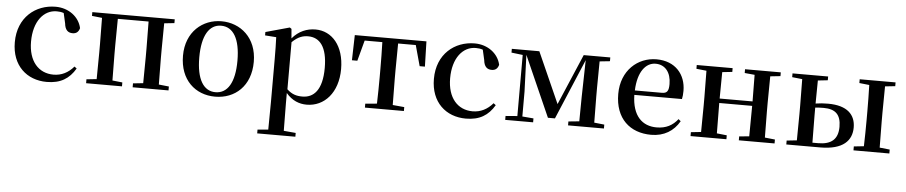

<svg xmlns="http://www.w3.org/2000/svg" viewBox="-44 -851 6690 1418"><g transform="rotate(5 3301.0 -142.0)"><path d="M303 16C405 16 469 -24 515 -102L498 -115C457 -67 407 -42 348 -42C237 -42 162 -126 162 -271C162 -420 235 -510 332 -510C350 -510 367 -508 384 -502L401 -427C406 -377 429 -359 462 -359C489 -359 506 -372 514 -401C496 -484 418 -543 321 -543C173 -543 43 -441 43 -256C43 -83 155 16 303 16Z M594 -499 669 -491C670 -435 671 -351 671 -296V-232C671 -177 670 -93 669 -37L594 -29V0H860V-29L786 -37L784 -232V-296L786 -494H1014L1016 -296V-232L1014 -37L939 -29V0H1205V-29L1130 -37L1128 -232V-296L1130 -491L1205 -499V-527H594Z M1551 16C1698 16 1814 -85 1814 -265C1814 -444 1691 -543 1551 -543C1412 -543 1289 -443 1289 -265C1289 -86 1404 16 1551 16ZM1551 -17C1463 -17 1410 -100 1410 -263C1410 -426 1463 -510 1551 -510C1640 -510 1693 -426 1693 -263C1693 -100 1640 -17 1551 -17Z M2230 16C2361 16 2461 -93 2461 -268C2461 -440 2370 -543 2248 -543C2185 -543 2124 -519 2076 -462L2070 -532L2057 -541L1880 -492V-467L1963 -461C1965 -412 1966 -366 1966 -299V19L1964 224L1885 231V259H2168V231L2079 223L2077 19V-57C2122 -4 2175 16 2230 16ZM2079 -434C2123 -477 2159 -488 2198 -488C2284 -488 2340 -422 2340 -266C2340 -100 2276 -41 2193 -41C2149 -41 2115 -51 2079 -85Z M2746 0H2950V-29L2864 -37L2862 -232V-296L2864 -493H2995L3037 -340H3076L3071 -527H2540L2535 -340H2575L2616 -493H2747C2749 -437 2750 -351 2750 -296V-232C2750 -177 2749 -94 2747 -37L2661 -29V0Z M3410 16C3512 16 3576 -24 3622 -102L3605 -115C3564 -67 3514 -42 3455 -42C3344 -42 3269 -126 3269 -271C3269 -420 3342 -510 3439 -510C3457 -510 3474 -508 3491 -502L3508 -427C3513 -377 3536 -359 3569 -359C3596 -359 3613 -372 3621 -401C3603 -484 3525 -543 3428 -543C3280 -543 3150 -441 3150 -256C3150 -83 3262 16 3410 16Z M3788 0H3908V-29L3825 -36V-221L3815 -492L4014 -43H4066L4255 -491L4249 -219L4247 -37L4167 -29V0H4433V-29L4358 -37L4356 -232V-296L4358 -491L4434 -499V-527H4237L4076 -150L3908 -527H3704V-499L3788 -489V-36L3701 -29V0Z M4784 16C4879 16 4950 -28 4993 -103L4976 -117C4938 -69 4890 -42 4819 -42C4714 -42 4638 -110 4635 -267H4988C4992 -284 4994 -303 4994 -328C4994 -449 4916 -543 4776 -543C4638 -543 4516 -439 4516 -264C4516 -81 4627 16 4784 16ZM4636 -300C4641 -440 4700 -510 4772 -510C4843 -510 4887 -455 4887 -369C4887 -320 4876 -300 4837 -300Z M5433 -499 5507 -492C5508 -437 5509 -356 5509 -295H5265L5267 -491L5341 -499V-527H5075V-499L5150 -491C5151 -435 5152 -351 5152 -296V-232C5152 -177 5151 -93 5150 -37L5075 -29V0H5341V-29L5267 -37C5266 -93 5265 -181 5265 -262H5509C5509 -180 5508 -93 5507 -36L5433 -29V0H5698V-29L5623 -37L5621 -232V-296L5623 -491L5698 -499V-527H5433Z M5785 0H6036C6207 0 6270 -72 6270 -168C6270 -262 6210 -327 6066 -327C6036 -327 6005 -325 5974 -320L5976 -491L6049 -499V-527H5785V-499L5860 -491L5862 -296V-232L5860 -37L5785 -29ZM5974 -290C5993 -292 6014 -293 6037 -293C6122 -293 6165 -256 6165 -164C6165 -71 6115 -30 6018 -30H5976C5975 -87 5974 -175 5974 -232ZM6283 -499 6357 -491C6359 -435 6360 -351 6360 -296V-232C6360 -177 6359 -93 6357 -37L6283 -29V0H6549V-29L6474 -37L6472 -232V-296L6474 -491L6549 -499V-527H6283Z"/></g></svg>

Font: Noto Serif CJK SC SemiBold
Style: Regular
Weight: 600
Designer: Ryoko NISHIZUKA 西塚涼子 (kana & ideographs); Frank Grießhammer (Latin, Greek & Cyrillic); Wenlong ZHANG 张文龙 (bopomofo); San
Foundry: Adobe
Version: Version 2.001;hotconv 1.1.0;makeotfexe 2.6.0